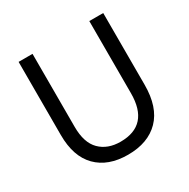

<svg xmlns="http://www.w3.org/2000/svg" viewBox="-155 -817 954 968"><g transform="rotate(-30 322.5 -333.0)"><path d="M487.8 -253.9Q487.8 -67.9 320.8 -67.9Q246.1 -67.9 201.7 -112.1Q157.2 -156.2 157.2 -249V-673.8H76.2V-248Q76.2 -123 140.9 -57.6Q205.6 7.8 320.8 7.8Q438 7.8 503.4 -59.1Q568.8 -126 568.8 -255.9V-673.8H487.8Z"/></g></svg>

Font: FAU Chimera
Style: Regular
Weight: 400
Version: Version 1.002;hotconv 1.0.117;makeotfexe 2.5.65602